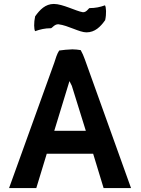

<svg xmlns="http://www.w3.org/2000/svg" viewBox="-20 -953 715 973"><path d="M434 -912C429 -912 419 -890 400 -891C364 -897 298 -933 253 -933C210 -933 182 -904 158 -870C151 -838 152 -804 158 -795C183 -804 208 -810 238 -810C244 -810 256 -831 276 -830C326 -824 382 -789 418 -789C461 -789 489 -817 513 -851C520 -883 518 -917 512 -926C487 -917 463 -912 434 -912ZM644 0 410 -652C404 -669 397 -685 389 -699C376 -701 361 -703 347 -703C322 -702 300 -700 280 -697C268 -679 262 -656 255 -635L26 0H164L217 -174H452L505 0ZM255 -290 332 -542 344 -518 415 -290Z"/></svg>

Font: Bluebird
Style: Nrw
Weight: 400
Designer: Jasper
Foundry: Cannot Into Space Fonts
Version: Version 0.98